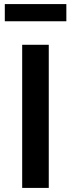

<svg xmlns="http://www.w3.org/2000/svg" viewBox="-20 -919 346 939"><path d="M88.5 0V-700H218.5V0ZM3.5 -815V-899H304.5V-815Z"/></svg>

Font: Geologica Medium
Style: Regular
Weight: 500
Designer: Sindre Bremnes, Frode Helland
Foundry: Monokrom Skriftforlag AS
Version: Version 1.010;gftools[0.9.28]